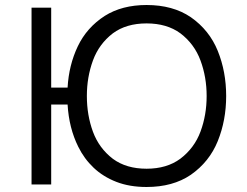

<svg xmlns="http://www.w3.org/2000/svg" viewBox="-20 -737 986 767"><path d="M565.5 10Q497.5 10 444.8 -10.5Q392 -31 354 -67Q316 -103 292.5 -151Q255.5 -225.5 250 -319.5H184.5V0H106V-706.5H184.5V-387H250Q255 -477 290.8 -552Q326.5 -627 398.5 -673.5Q467.5 -717 565.5 -717Q670.5 -717 742 -668.5Q816.5 -616.5 850 -533.5Q883.5 -450.5 883.5 -353.5Q883.5 -256.5 850 -173.5Q816.5 -90.5 742 -38.5Q670.5 10 565.5 10ZM565.5 -63Q646.5 -63 700.5 -103Q756.5 -145.5 781 -211.5Q805.5 -277.5 805.5 -353.5Q805.5 -429 781 -495.2Q756.5 -561.5 700.5 -604Q646.5 -643.5 565.5 -643.5Q484.5 -643.5 431 -604Q375.5 -561.5 351.2 -495.2Q327 -429 327 -353.5Q327 -277 351.2 -211Q375.5 -145 431 -102.5Q484.5 -63 565.5 -63Z"/></svg>

Font: Acari Sans
Style: Regular
Weight: 400
Designer: Alfredo Marco Pradil and Stefan Peev (font) & Cristiano Sobral (main changes)
Foundry: Alfredo Marco Pradil and Stefan Peev (font) & Cristiano Sobral (main changes)
Version: Version 1.063; ttfautohint (v1.8.3)